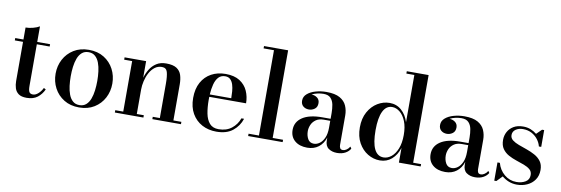

<svg xmlns="http://www.w3.org/2000/svg" viewBox="-55 -1158 4608 1576"><g transform="rotate(10 2249.0 -370.0)"><path d="M340.5 -88Q321 -45.5 286.5 -19.2Q252 7 197 7Q152.5 7 129.2 -10.2Q106 -27.5 97.5 -55Q89 -82.5 89 -113.5V-440.5H20.5V-460H89V-560Q117.5 -560 150.2 -568.5Q183 -577 204 -590V-460H311V-440.5H204V-94.5Q204 -57 212.8 -43Q221.5 -29 243 -29Q265.5 -29 287.5 -48.8Q309.5 -68.5 323.5 -97.5Z M397.5 -230Q397.5 -295 426.2 -349.5Q455 -404 508.2 -437Q561.5 -470 634.5 -470Q707.5 -470 760.5 -437Q813.5 -404 842 -349.5Q870.5 -295 870.5 -230Q870.5 -165 842 -110.5Q813.5 -56 760.5 -23Q707.5 10 634.5 10Q561.5 10 508.2 -23Q455 -56 426.2 -110.5Q397.5 -165 397.5 -230ZM523.5 -230Q523.5 -190 528.2 -151Q533 -112 545 -80Q557 -48 578.8 -28.8Q600.5 -9.5 634.5 -9.5Q668 -9.5 689.8 -28.8Q711.5 -48 723.5 -80Q735.5 -112 740.2 -151Q745 -190 745 -230Q745 -270 740.2 -309Q735.5 -348 723.5 -380Q711.5 -412 689.8 -431.2Q668 -450.5 634.5 -450.5Q600.5 -450.5 578.8 -431.2Q557 -412 545 -380Q533 -348 528.2 -309Q523.5 -270 523.5 -230Z M932 -19.5H998.5V-440.5H932V-460H1111.5V-321.5Q1122.5 -359.5 1143 -393.2Q1163.5 -427 1196.8 -448.5Q1230 -470 1278 -470Q1335.5 -470 1365.2 -450.5Q1395 -431 1405.8 -397Q1416.5 -363 1416.5 -319.5V-19.5H1483V0H1244.5V-19.5H1303.5V-305.5Q1303.5 -368.5 1294 -402Q1284.5 -435.5 1248.5 -435.5Q1214 -435.5 1188.2 -415.2Q1162.5 -395 1145.5 -363Q1128.5 -331 1120 -294Q1111.5 -257 1111.5 -224V-19.5H1170V0H932Z M1985.5 -133.5Q1966 -72 1915.2 -31Q1864.5 10 1778.5 10Q1712 10 1659 -18.2Q1606 -46.5 1575 -100.2Q1544 -154 1544 -230Q1544 -306.5 1573.5 -360Q1603 -413.5 1654.8 -441.8Q1706.5 -470 1773.5 -470Q1846.5 -470 1892 -440.5Q1937.5 -411 1958.5 -363.5Q1979.5 -316 1979.5 -261.5H1673Q1672.5 -249 1672.5 -235Q1672.5 -174 1682.2 -123.5Q1692 -73 1718.2 -43Q1744.5 -13 1793.5 -13Q1858.5 -13 1901.8 -47Q1945 -81 1963.5 -133.5ZM1773.5 -450.5Q1738.5 -450.5 1717.5 -427.8Q1696.5 -405 1686.5 -366.5Q1676.5 -328 1673.5 -281.5H1852.5Q1852.5 -308.5 1850.2 -338.2Q1848 -368 1840.2 -393.2Q1832.5 -418.5 1816.5 -434.5Q1800.5 -450.5 1773.5 -450.5Z M2043 -19.5H2129.5V-730.5H2043V-750H2244V-19.5H2330.5V0H2043Z M2615.5 -257H2685V-304.5Q2685 -340.5 2678.8 -373.5Q2672.5 -406.5 2652.8 -427.5Q2633 -448.5 2593 -448.5Q2569.5 -448.5 2543.5 -443Q2517.5 -437.5 2496 -426Q2523 -426 2544 -410.2Q2565 -394.5 2565 -365.5Q2565 -332.5 2543.2 -316.8Q2521.5 -301 2495.5 -301Q2467 -301 2447.8 -317.2Q2428.5 -333.5 2428.5 -363.5Q2428.5 -397.5 2455.8 -420.8Q2483 -444 2525.5 -456Q2568 -468 2613.5 -468Q2686 -468 2726 -445.2Q2766 -422.5 2782.2 -385.2Q2798.5 -348 2798.5 -304.5V-61Q2798.5 -44.5 2804.5 -33Q2810.5 -21.5 2829.5 -21.5Q2842 -21.5 2858.2 -32Q2874.5 -42.5 2884.5 -60.5L2895 -45Q2881 -20.5 2852.5 -5.2Q2824 10 2784.5 10Q2743 10 2714 -10.2Q2685 -30.5 2685 -78V-100.5Q2668.5 -49 2630.2 -19.5Q2592 10 2536 10Q2471 10 2432.2 -23.2Q2393.5 -56.5 2393.5 -113.5Q2393.5 -180.5 2451.2 -218.8Q2509 -257 2615.5 -257ZM2584.5 -31.5Q2609 -31.5 2632 -48Q2655 -64.5 2670 -97.8Q2685 -131 2685 -182.5V-240H2631.5Q2591 -240 2565.8 -222Q2540.5 -204 2529.2 -177.5Q2518 -151 2518 -125Q2518 -88.5 2533.8 -60Q2549.5 -31.5 2584.5 -31.5Z M3481 -19.5V0H3299.5V-122.5Q3280.5 -62 3239.5 -26.2Q3198.5 9.5 3141 9.5Q3088 9.5 3040.5 -19Q2993 -47.5 2963.2 -101Q2933.5 -154.5 2933.5 -229.5Q2933.5 -304.5 2963.2 -358.2Q2993 -412 3040.5 -440.8Q3088 -469.5 3141 -469.5Q3198.5 -469.5 3239.5 -433.2Q3280.5 -397 3299.5 -336.5V-730.5H3233V-750H3415V-19.5ZM3299.5 -229.5Q3299.5 -297 3280.5 -344Q3261.5 -391 3231 -415.5Q3200.5 -440 3167 -440Q3117 -440 3090.8 -386.5Q3064.5 -333 3064.5 -229.5Q3064.5 -20 3167 -20Q3200.5 -20 3231 -44.2Q3261.5 -68.5 3280.5 -115.2Q3299.5 -162 3299.5 -229.5Z M3765.5 -257H3835V-304.5Q3835 -340.5 3828.8 -373.5Q3822.5 -406.5 3802.8 -427.5Q3783 -448.5 3743 -448.5Q3719.5 -448.5 3693.5 -443Q3667.5 -437.5 3646 -426Q3673 -426 3694 -410.2Q3715 -394.5 3715 -365.5Q3715 -332.5 3693.2 -316.8Q3671.5 -301 3645.5 -301Q3617 -301 3597.8 -317.2Q3578.5 -333.5 3578.5 -363.5Q3578.5 -397.5 3605.8 -420.8Q3633 -444 3675.5 -456Q3718 -468 3763.5 -468Q3836 -468 3876 -445.2Q3916 -422.5 3932.2 -385.2Q3948.5 -348 3948.5 -304.5V-61Q3948.5 -44.5 3954.5 -33Q3960.5 -21.5 3979.5 -21.5Q3992 -21.5 4008.2 -32Q4024.5 -42.5 4034.5 -60.5L4045 -45Q4031 -20.5 4002.5 -5.2Q3974 10 3934.5 10Q3893 10 3864 -10.2Q3835 -30.5 3835 -78V-100.5Q3818.5 -49 3780.2 -19.5Q3742 10 3686 10Q3621 10 3582.2 -23.2Q3543.5 -56.5 3543.5 -113.5Q3543.5 -180.5 3601.2 -218.8Q3659 -257 3765.5 -257ZM3734.5 -31.5Q3759 -31.5 3782 -48Q3805 -64.5 3820 -97.8Q3835 -131 3835 -182.5V-240H3781.5Q3741 -240 3715.8 -222Q3690.5 -204 3679.2 -177.5Q3668 -151 3668 -125Q3668 -88.5 3683.8 -60Q3699.5 -31.5 3734.5 -31.5Z M4113.5 10H4096V-142H4116Q4131.5 -84.5 4175.2 -47.8Q4219 -11 4276.5 -11Q4319.5 -11 4351 -29.8Q4382.5 -48.5 4382.5 -87Q4382.5 -116 4362.8 -133Q4343 -150 4312 -161.5Q4281 -173 4246 -184.5Q4211 -196 4179.8 -213.2Q4148.5 -230.5 4128.8 -258.8Q4109 -287 4109 -333Q4109 -368.5 4125.5 -399.5Q4142 -430.5 4174.2 -449.8Q4206.5 -469 4254 -469Q4288 -469 4316.5 -457.8Q4345 -446.5 4367 -428L4410 -470H4427.5V-330H4408Q4401 -359.5 4380.8 -386.5Q4360.5 -413.5 4328.8 -430.8Q4297 -448 4255 -448Q4220 -448 4195.2 -430.8Q4170.5 -413.5 4170.5 -384Q4170.5 -358.5 4191.2 -342.2Q4212 -326 4244.2 -314Q4276.5 -302 4312.8 -289.5Q4349 -277 4381.5 -259.2Q4414 -241.5 4434.5 -213.5Q4455 -185.5 4455 -142Q4455 -93.5 4431.2 -59.5Q4407.5 -25.5 4368.5 -7.8Q4329.5 10 4284 10Q4247.5 10 4215.8 -2.5Q4184 -15 4159 -36.5Z"/></g></svg>

Font: Bodoni* 11pt Medium
Style: Regular
Weight: 500
Version: Version 2.3